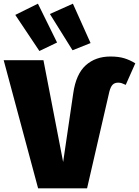

<svg xmlns="http://www.w3.org/2000/svg" viewBox="-45 -1023 755 1043"><path d="M-25 -696H191L298 -143L353 -517Q368 -621 421 -668.5Q474 -716 555 -716Q599 -716 630 -706.5Q661 -697 690 -679L638 -562Q625 -568 616.5 -571Q608 -574 597 -574Q578 -574 567 -563Q556 -552 549 -525L428 0H162ZM161 -1003 265 -792 169 -746 38 -942ZM351 -1003 447 -789 349 -750 226 -947Z"/></svg>

Font: Fira Sans Black
Style: Regular
Weight: 900
Designer: Carrois Corporate & Edenspiekermann AG
Foundry: Carrois Corporate GbR & Edenspiekermann AG
Version: Version 4.203